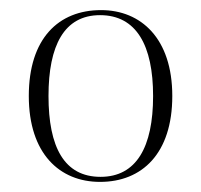

<svg xmlns="http://www.w3.org/2000/svg" viewBox="-20 -740 398 380"><path d="M178 -380C261 -380 321 -436 321 -550C321 -664 259 -720 180 -720C96 -720 37 -664 37 -550C37 -436 98 -380 178 -380ZM179 -390C107 -390 76 -449 76 -550C76 -650 107 -710 178 -710C250 -710 283 -650 283 -550C283 -449 250 -390 179 -390Z"/></svg>

Font: Noto Serif Display ExtraLight
Style: Regular
Weight: 200
Designer: Monotype Design Team
Foundry: Monotype Imaging Inc.
Version: Version 2.009